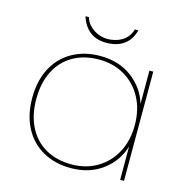

<svg xmlns="http://www.w3.org/2000/svg" viewBox="-106 -811 883 917"><g transform="rotate(15 335.5 -352.5)"><path d="M60 -270Q60 -355 93 -417.5Q126 -480 186 -513.5Q246 -547 323 -547Q416 -547 480.5 -498.5Q545 -450 567 -375V-540H586V0H567V-165Q545 -90 480.5 -41.5Q416 7 323 7Q246 7 186 -26.5Q126 -60 93 -122.5Q60 -185 60 -270ZM567 -270Q567 -347 535.5 -405.5Q504 -464 448.5 -496.5Q393 -529 323 -529Q249 -529 194.5 -498Q140 -467 110 -408.5Q80 -350 80 -270Q80 -190 110 -131.5Q140 -73 194.5 -42Q249 -11 323 -11Q393 -11 448.5 -43.5Q504 -76 535.5 -134.5Q567 -193 567 -270ZM222 -712Q227 -693 239 -678.5Q251 -664 266.5 -654Q282 -644 299.5 -639Q317 -634 333 -634Q351 -634 369.5 -638.5Q388 -643 403.5 -652Q419 -661 431 -676Q443 -691 449 -712H466Q454 -664 419.5 -639.5Q385 -615 333 -615Q283 -615 251 -640.5Q219 -666 205 -712Z"/></g></svg>

Font: Fz Poppins Thin
Style: Regular
Weight: 100
Designer: Ninad Kale (Devanagari), Jonny Pinhorn (Latin)
Foundry: Indian Type Foundry
Version: Vit hóa bi Vntype.Com & FontZin.Com